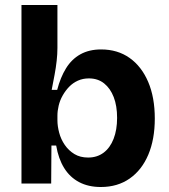

<svg xmlns="http://www.w3.org/2000/svg" viewBox="-20 -735 678 769"><path d="M384 14Q334 14 297 -5.5Q260 -25 237 -62Q214 -99 205 -152H186L185 0H66V-258V-715H210V-543Q210 -519 207 -491.5Q204 -464 198.5 -435Q193 -406 187 -375H209Q222 -425 244.5 -461.5Q267 -498 302 -517.5Q337 -537 385 -537Q451 -537 499 -503Q547 -469 573.5 -407Q600 -345 600 -260Q600 -177 574 -115.5Q548 -54 499.5 -20Q451 14 384 14ZM333 -104Q369 -104 395 -123.5Q421 -143 435 -179Q449 -215 449 -263Q449 -311 435.5 -346Q422 -381 397 -401Q372 -421 336 -421Q312 -421 292 -412Q272 -403 257 -387.5Q242 -372 231 -352.5Q220 -333 215 -312Q210 -291 210 -272V-253Q210 -230 217 -203.5Q224 -177 239.5 -154.5Q255 -132 278 -118Q301 -104 333 -104Z"/></svg>

Font: Bricolage Grotesque 96pt ExtraBold
Style: Bold
Weight: 700
Version: Version 1.001;gftools[0.9.33.dev8+g029e19f]